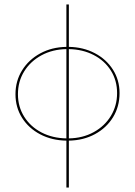

<svg xmlns="http://www.w3.org/2000/svg" viewBox="-20 -621 602 856"><path d="M287 6V215H276V6Q211 5 159.5 -22Q108 -49 78.5 -95.5Q49 -142 49 -201Q49 -260 78.5 -307.5Q108 -355 159.5 -383Q211 -411 276 -412V-601H287V-412Q351 -411 402.5 -384Q454 -357 483.5 -310.5Q513 -264 513 -206Q513 -146 484 -98.5Q455 -51 403.5 -23Q352 5 287 6ZM502 -206Q502 -262 474.5 -306Q447 -350 398 -375.5Q349 -401 287 -402V-4Q349 -5 398 -32Q447 -59 474.5 -104.5Q502 -150 502 -206ZM276 -4V-402Q214 -401 165 -374.5Q116 -348 88 -303Q60 -258 60 -201Q60 -145 88 -100.5Q116 -56 165 -30.5Q214 -5 276 -4Z"/></svg>

Font: Ysabeau Infant Hairline
Style: Regular
Weight: 100
Designer: Christian Thalmann (Catharsis Fonts)
Version: Version 0.003